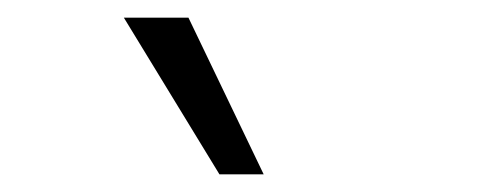

<svg xmlns="http://www.w3.org/2000/svg" viewBox="-20 -757 540 217"><path d="M228 -560 120 -737H193L278 -560Z"/></svg>

Font: Nunito Sans 7pt Condensed Light
Style: Regular
Weight: 300
Width: 3
Designer: Vernon Adams
Foundry: Vernon Adams
Version: Version 3.101;gftools[0.9.27]